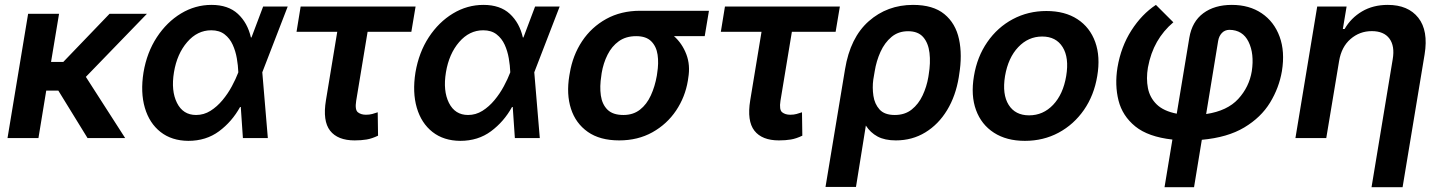

<svg xmlns="http://www.w3.org/2000/svg" viewBox="-20 -573 5973 797"><path d="M225.1 -515.6 191.9 -315.9H242.7L434.6 -515.6H589.8L336.4 -253.9L499.5 0H343.3L222.2 -196.8H171.9L139.6 0H11.2L96.7 -515.6Z M761.7 11.7Q692.9 11.2 646.5 -25.1Q600.1 -61.5 581.3 -125.5Q562.5 -189.5 575.7 -272.5Q589.8 -355.5 631.1 -418.5Q672.4 -481.4 731.4 -517.1Q790.5 -552.7 857.9 -552.7Q927.2 -552.7 967.5 -515.4Q1007.8 -478 1021.5 -417.5H1023.9L1072.3 -545.9H1174.3L1068.8 -272.9L1091.8 0H988.3L979.5 -128.9H976.6Q942.9 -67.9 889.2 -28.1Q835.4 11.7 761.7 11.7ZM969.2 -272.9V-274.4Q968.3 -300.8 963.1 -330.8Q958 -360.8 946 -387.2Q934.1 -413.6 912.4 -430.4Q890.6 -447.3 856.9 -447.3Q799.3 -447.3 757.1 -398.4Q714.8 -349.6 702.1 -272.9Q689.5 -196.3 714.6 -146Q739.7 -95.7 793.9 -95.7Q826.2 -95.7 853.8 -113Q881.3 -130.4 903.8 -157.5Q926.3 -184.6 942.6 -215.1Q959 -245.6 968.8 -271.5Z M1705.1 -545.9 1687.5 -440.9H1505.9L1458.5 -154.3Q1452.6 -117.2 1465.6 -106.9Q1478.5 -96.7 1499 -96.7Q1514.2 -96.7 1525.4 -99.9Q1536.6 -103 1547.9 -106.9L1549.3 -9.8Q1523.9 2.4 1501.7 6.1Q1479.5 9.8 1452.1 9.8Q1381.8 9.8 1350.3 -30.5Q1318.8 -70.8 1333 -156.7L1379.9 -440.9H1210.9L1228 -545.9Z M1890.6 11.7Q1821.8 11.2 1775.4 -25.1Q1729 -61.5 1710.2 -125.5Q1691.4 -189.5 1704.6 -272.5Q1718.8 -355.5 1760 -418.5Q1801.3 -481.4 1860.4 -517.1Q1919.4 -552.7 1986.8 -552.7Q2056.2 -552.7 2096.4 -515.4Q2136.7 -478 2150.4 -417.5H2152.8L2201.2 -545.9H2303.2L2197.8 -272.9L2220.7 0H2117.2L2108.4 -128.9H2105.5Q2071.8 -67.9 2018.1 -28.1Q1964.4 11.7 1890.6 11.7ZM2098.1 -272.9V-274.4Q2097.2 -300.8 2092 -330.8Q2086.9 -360.8 2075 -387.2Q2063 -413.6 2041.3 -430.4Q2019.5 -447.3 1985.8 -447.3Q1928.2 -447.3 1886 -398.4Q1843.8 -349.6 1831.1 -272.9Q1818.4 -196.3 1843.5 -146Q1868.7 -95.7 1922.9 -95.7Q1955.1 -95.7 1982.7 -113Q2010.3 -130.4 2032.7 -157.5Q2055.2 -184.6 2071.5 -215.1Q2087.9 -245.6 2097.7 -271.5Z M2343.3 -258.8 2345.2 -269.5Q2357.4 -343.3 2396.2 -401.9Q2435.1 -460.4 2496.6 -494.4Q2558.1 -528.3 2637.7 -528.3H2922.9L2905.3 -422.9H2777.8Q2811.5 -393.1 2828.9 -347.9Q2846.2 -302.7 2836.9 -249L2835.4 -238.3Q2824.2 -170.4 2786.4 -114Q2748.5 -57.6 2688.2 -23.9Q2627.9 9.8 2550.3 9.8Q2470.2 9.8 2419.9 -25.6Q2369.6 -61 2350.1 -121.6Q2330.6 -182.1 2343.3 -258.8ZM2477.5 -269.5 2476.1 -258.8Q2468.8 -213.9 2474.1 -176.8Q2479.5 -139.6 2501.7 -117.7Q2523.9 -95.7 2567.9 -95.7Q2608.4 -95.7 2636.5 -117.7Q2664.6 -139.6 2681.6 -176.8Q2698.7 -213.9 2706.5 -258.8L2708 -269.5Q2714.8 -311 2709.7 -345.7Q2704.6 -380.4 2683.3 -401.6Q2662.1 -422.9 2621.1 -422.9H2620.6Q2578.1 -422.9 2548.8 -401.9Q2519.5 -380.9 2502 -345.9Q2484.4 -311 2477.5 -269.5Z M3466.3 -545.9 3448.7 -440.9H3267.1L3219.7 -154.3Q3213.9 -117.2 3226.8 -106.9Q3239.7 -96.7 3260.3 -96.7Q3275.4 -96.7 3286.6 -99.9Q3297.9 -103 3309.1 -106.9L3310.5 -9.8Q3285.2 2.4 3262.9 6.1Q3240.7 9.8 3213.4 9.8Q3143.1 9.8 3111.6 -30.5Q3080.1 -70.8 3094.2 -156.7L3141.1 -440.9H2972.2L2989.3 -545.9Z M3406.7 203.1 3487.8 -285.6Q3509.3 -417 3586.2 -484.9Q3663.1 -552.7 3770 -552.7Q3853.5 -552.7 3900.1 -514.4Q3946.8 -476.1 3960.9 -410.4Q3975.1 -344.7 3961.4 -262.7L3960 -252.9Q3947.3 -174.8 3911.4 -115.7Q3875.5 -56.6 3821 -23.4Q3766.6 9.8 3698.7 9.8Q3652.8 9.8 3622.8 -6.3Q3592.8 -22.5 3574.2 -51.8L3533.2 203.1ZM3605 -242.2Q3600.6 -209.5 3605.5 -175.5Q3610.4 -141.6 3630.9 -118.7Q3651.4 -95.7 3694.3 -95.7Q3736.3 -95.7 3764.6 -118.4Q3793 -141.1 3809.8 -177Q3826.7 -212.9 3833.5 -252.9L3835 -262.7Q3843.3 -312.5 3838.4 -353.5Q3833.5 -394.5 3812.3 -418.9Q3791 -443.4 3749.5 -443.4Q3709 -443.4 3680.7 -419.7Q3652.3 -396 3635 -357.9Q3617.7 -319.8 3610.8 -276.4Z M4234.4 11.7Q4158.2 11.7 4106 -22Q4053.7 -55.7 4031.5 -116.2Q4009.3 -176.8 4022.9 -257.3Q4036.1 -337.4 4078.4 -398.4Q4120.6 -459.5 4184.1 -493.4Q4247.6 -527.3 4323.7 -527.3Q4400.4 -527.3 4452.4 -493.4Q4504.4 -459.5 4526.4 -398.4Q4548.3 -337.4 4534.7 -257.3Q4521.5 -177.2 4479.5 -116.7Q4437.5 -56.2 4374.3 -22.2Q4311 11.7 4234.4 11.7ZM4252 -94.2Q4310.1 -94.2 4351.6 -137.9Q4393.1 -181.6 4405.8 -257.3Q4418.5 -333.5 4391.1 -377.4Q4363.8 -421.4 4306.2 -421.4Q4248.5 -421.4 4206.8 -377.4Q4165 -333.5 4151.9 -257.3Q4139.6 -181.2 4167 -137.7Q4194.3 -94.2 4252 -94.2Z M4814 204.1 4846.7 6.3Q4746.1 -4.9 4692.6 -48.3Q4639.2 -91.8 4623 -155.8Q4606.9 -219.7 4618.7 -293Q4633.3 -379.4 4676.5 -446.8Q4719.7 -514.2 4778.3 -552.7L4850.6 -480.5Q4809.1 -445.3 4782.7 -399.2Q4756.3 -353 4745.1 -293Q4737.3 -247.1 4745.1 -207.3Q4752.9 -167.5 4781.5 -139.6Q4810.1 -111.8 4864.7 -101.1L4917 -416.5Q4928.2 -483.4 4974.9 -518.1Q5021.5 -552.7 5093.3 -552.7Q5166 -552.7 5217.5 -517.8Q5269 -482.9 5291.7 -420.9Q5314.5 -358.9 5301.3 -277.8Q5289.6 -208.5 5252 -147Q5214.4 -85.4 5145 -43.9Q5075.7 -2.4 4968.8 7.3L4936.5 204.1ZM4986.8 -99.6Q5074.7 -112.8 5120.1 -162.4Q5165.5 -211.9 5176.3 -277.8Q5187 -350.1 5162.8 -399.4Q5138.7 -448.7 5083 -449.2Q5064 -448.7 5052 -436Q5040 -423.3 5036.6 -403.3Z M5538.6 -319.3 5485.4 0H5357.4L5447.8 -545.9H5569.8L5554.2 -452.6H5561.5Q5587.9 -498.5 5633.8 -525.6Q5679.7 -552.7 5740.7 -552.7Q5825.2 -552.7 5867.4 -499.3Q5909.7 -445.8 5893.6 -347.2L5802.2 204.1H5673.3L5761.2 -327.1Q5770.5 -381.8 5747.6 -412.8Q5724.6 -443.8 5674.3 -443.8Q5624 -443.8 5586.2 -411.1Q5548.3 -378.4 5538.6 -319.3Z"/></svg>

Font: Inter Display Semi Bold
Style: Italic
Weight: 600
Italic angle: -9.39999°
Designer: Rasmus Andersson
Foundry: rsms
Version: Version 4.000;git-4fc901f